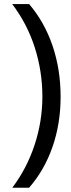

<svg xmlns="http://www.w3.org/2000/svg" viewBox="-20 -752 345 931"><path d="M273.9 -283.2Q273.9 -152.3 234.4 -39.1Q194.8 74.2 121.1 158.2H39.6Q110.4 64.5 147.9 -49.8Q185.5 -164.1 185.5 -283.7Q185.5 -405.8 148.7 -521.2Q111.8 -636.7 39.1 -732.4H121.1Q195.8 -645 234.9 -529.8Q273.9 -414.6 273.9 -283.2Z"/></svg>

Font: XL-Viking
Style: Regular
Weight: 400
Foundry: Ascender Corporation
Version: Version 1.10 March 23, 2015